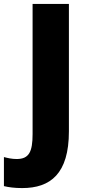

<svg xmlns="http://www.w3.org/2000/svg" viewBox="-92 -734 441 978"><path d="M21 224C165 224 259 151 259 -65V-714H74V-51C74 39 56 76 -7 76C-32 76 -53 71 -72 66V214C-48 220 -17 224 21 224Z"/></svg>

Font: Noto Sans Kannada SemiCondensed Black
Style: Regular
Weight: 900
Width: 4
Designer: Jelle Bosma - Monotype Design Team
Foundry: Monotype Imaging Inc.
Version: Version 2.005